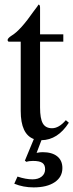

<svg xmlns="http://www.w3.org/2000/svg" viewBox="-20 -599 319 834"><path d="M88 99 127 5Q70 -16 70 -117V-418H17Q13 -421 13 -425Q13 -433 30 -444Q68 -466 127 -551Q129 -554 136.5 -563.5Q144 -573 147 -579Q154 -579 154 -566V-450H255V-418H154V-132Q154 -84 166 -63Q178 -42 206 -42Q236 -42 266 -77L279 -66Q231 9 160 10L139 65Q154 62 165 62Q206 62 228.5 80Q251 98 251 131Q251 170 217.5 192.5Q184 215 126 215Q81 215 42 199L56 168Q92 180 121 180Q146 180 161 168Q176 156 176 136Q176 117 164 108.5Q152 100 123 100Q106 100 95 104Z"/></svg>

Font: STIX MathJax Latin
Style: Regular
Weight: 400
Designer: MicroPress Inc., with final additions and corrections provided by Coen Hoffman, Elsevier (retired)
Version: Version 1.1.1